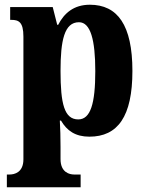

<svg xmlns="http://www.w3.org/2000/svg" viewBox="-20 -566 619 812"><path d="M9 226H321V172H293C275 172 236 164 236 107V55C236 14 235 -23 233 -56H238C263 -13 299 12 358 12C478 12 540 -73 540 -266C540 -460 477 -546 360 -546C292 -546 251 -510 226 -461H222L203 -536H23V-482H28C59 -482 79 -473 79 -411V108C79 164 40 172 21 172H9ZM311 -61C252 -61 236 -127 236 -266C236 -395 252 -472 314 -472C363 -472 383 -397 383 -265C383 -128 363 -61 311 -61Z"/></svg>

Font: Noto Serif Khmer Condensed ExtraBold
Style: Regular
Weight: 800
Width: 3
Designer: Danh Hong and the Monotype Design Team
Foundry: Monotype Imaging Inc.
Version: Version 2.004